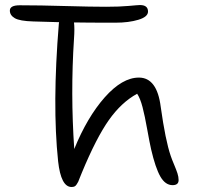

<svg xmlns="http://www.w3.org/2000/svg" viewBox="-20 -727 782 760"><path d="M663.1 5.9Q634.3 5.9 614.7 -28.3Q595.2 -62.5 578.1 -136.2Q572.3 -161.6 562.7 -215.1Q553.2 -268.6 544.2 -303Q535.2 -337.4 522.9 -356Q460.4 -321.8 410.9 -251.7Q361.3 -181.6 304.2 -43.9Q301.3 -37.6 296.4 -24.7Q291.5 -11.7 289.6 -7.6Q287.6 -3.4 283.4 2.9Q279.3 9.3 274.7 11.2Q270 13.2 263.2 13.2Q221.2 13.2 210 -88.9Q186.5 -312.5 212.9 -632.8L213.9 -639.2Q146.5 -641.1 111.8 -642.1Q58.1 -643.6 38.6 -655Q19 -666.5 19 -685.1Q19 -706.1 58.1 -706.1Q137.7 -706.1 239.5 -703.1Q341.3 -700.2 399.9 -700.2Q454.1 -700.2 490.2 -703.6Q526.4 -707 534.2 -707Q565.9 -707 565.9 -681.2Q565.9 -660.2 527.6 -648.7Q489.3 -637.2 437 -637.2Q320.8 -637.2 272.9 -638.2Q275.9 -614.3 272.9 -573.2Q258.8 -357.4 273.9 -137.2Q325.2 -263.2 394.5 -341.6Q463.9 -419.9 529.8 -419.9Q601.6 -419.9 616.2 -304.2Q634.8 -170.9 655.8 -109.9Q660.6 -95.7 669.2 -75.4Q677.7 -55.2 682.4 -41Q687 -26.9 687 -14.2Q687 5.9 663.1 5.9Z"/></svg>

Font: Shantell Sans Normal
Style: Regular
Weight: 300
Designer: Stephen Nixon, Anya Danilova, Shantell Martin
Foundry: Arrow Type
Version: Version 1.006;[559af2be0]